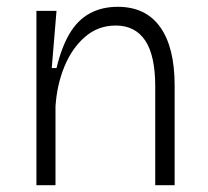

<svg xmlns="http://www.w3.org/2000/svg" viewBox="-20 -544 612 564"><path d="M87 0V-322V-512H146L132 -344H146Q161 -406 184.5 -445.5Q208 -485 243.5 -504.5Q279 -524 326 -524Q408 -524 450.5 -464.5Q493 -405 493 -293V0H436V-290Q436 -381 406.5 -425Q377 -469 320 -469Q268 -469 229.5 -435.5Q191 -402 169 -348Q147 -294 143 -231V0Z"/></svg>

Font: Bricolage Grotesque 96pt ExtraBold ExtraLight
Style: Regular
Weight: 250
Version: Version 1.001;gftools[0.9.33.dev8+g029e19f]